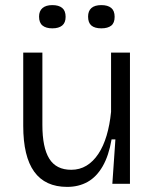

<svg xmlns="http://www.w3.org/2000/svg" viewBox="-20 -720 608 752"><path d="M243 12Q157 12 114 -47.5Q71 -107 71 -227V-514H146V-231Q146 -142 173 -98.5Q200 -55 259 -55Q292 -55 318.5 -71Q345 -87 365 -117Q385 -147 397.5 -189Q410 -231 415 -282V-514H489V-223V0H420L432 -174H417Q406 -110 382 -68.5Q358 -27 323 -7.5Q288 12 243 12ZM377 -609Q351 -609 338 -620Q325 -631 325 -655Q325 -677 338 -688.5Q351 -700 377 -700Q402 -700 415.5 -689Q429 -678 429 -654Q429 -630 415.5 -619.5Q402 -609 377 -609ZM185 -609Q160 -609 146.5 -620Q133 -631 133 -655Q133 -677 146.5 -688.5Q160 -700 185 -700Q210 -700 223.5 -689Q237 -678 237 -654Q237 -631 223.5 -620Q210 -609 185 -609Z"/></svg>

Font: Bricolage Grotesque 24pt Light
Style: Regular
Weight: 300
Designer: Mathieu Triay
Foundry: Atelier Triay
Version: Version 1.001;gftools[0.9.33.dev8+g029e19f]